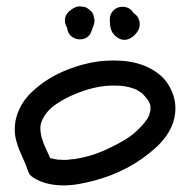

<svg xmlns="http://www.w3.org/2000/svg" viewBox="-20 -639 574 590"><path d="M282.2 -450.2Q313.5 -454.1 347.7 -452.6Q381.8 -451.2 413.1 -440.9Q444.3 -430.7 469.7 -410.2Q495.1 -389.6 508.8 -356.4Q518.6 -333 519 -309.1Q519.5 -285.2 512.2 -263.2Q504.9 -241.2 490.7 -221.2Q476.6 -201.2 458 -184.6Q418 -148.4 370.1 -123Q322.3 -97.7 269.5 -84Q247.1 -78.1 223.1 -73.7Q199.2 -69.3 174.8 -69.3Q150.4 -69.3 127 -74.7Q103.5 -80.1 83 -92.8Q68.4 -101.6 65.4 -116.2Q59.6 -132.8 52.7 -147.5Q45.9 -162.1 39.6 -177.7Q33.2 -193.4 29.3 -209Q25.4 -224.6 25.4 -241.2Q25.4 -274.4 39.6 -304.2Q53.7 -334 78.1 -356.4Q119.1 -395.5 172.9 -418.9Q226.6 -442.4 282.2 -450.2ZM392.6 -366.2Q366.2 -376 335.9 -376Q303.7 -377 271.5 -369.6Q239.3 -362.3 210 -349.6Q182.6 -338.9 153.8 -319.8Q125 -300.8 111.3 -273.4Q103.5 -258.8 104 -243.7Q104.5 -228.5 108.9 -213.4Q113.3 -198.2 120.6 -183.1Q127.9 -168 133.8 -153.3Q149.4 -149.4 153.3 -149.4Q155.3 -148.4 158.2 -148.4Q161.1 -148.4 163.1 -148.4Q182.6 -146.5 198.2 -149.4Q209 -149.4 225.6 -153.3Q251 -158.2 274.4 -166.5Q297.9 -174.8 317.4 -184.6Q339.8 -195.3 361.3 -208Q382.8 -220.7 397.5 -234.4Q407.2 -243.2 416 -252.9Q420.9 -257.8 422.9 -260.7Q427.7 -267.6 430.7 -271Q433.6 -274.4 435.5 -279.3Q439.5 -286.1 439.5 -290Q440.4 -292 440.9 -294.9Q441.4 -297.9 442.4 -299.8V-310.5Q441.4 -314.5 441.4 -316.4Q441.4 -318.4 440.4 -320.3Q437.5 -327.1 435.1 -330.6Q432.6 -334 429.7 -337.9Q430.7 -336.9 427.2 -340.8Q423.8 -344.7 422.9 -345.7L415 -353.5Q410.2 -356.4 404.3 -360.4Q398.4 -364.3 392.6 -366.2ZM257.8 -606.4Q266.6 -599.6 268.6 -586.9Q270.5 -579.1 270.5 -575.2Q270.5 -571.3 268.6 -563.5L258.8 -537.1Q251 -522.5 234.9 -519Q218.8 -515.6 205.1 -523.4Q192.4 -530.3 187.5 -545.9Q186.5 -554.7 184.6 -556.6Q176.8 -571.3 180.7 -585.9Q184.6 -599.6 199.2 -609.4Q205.1 -614.3 212.9 -617.2Q220.7 -620.1 228.5 -619.1Q236.3 -618.2 239.7 -617.7Q243.2 -617.2 249 -613.3Q254.9 -609.4 257.8 -606.4ZM390.6 -598.6Q404.3 -590.8 408.2 -574.7Q412.1 -558.6 404.3 -544.9Q399.4 -537.1 393.6 -531.2Q384.8 -522.5 374 -518.6Q360.4 -513.7 347.2 -520Q334 -526.4 326.2 -538.1Q320.3 -547.9 318.8 -558.1Q317.4 -568.4 317.4 -579.1Q317.4 -595.7 328.6 -606.9Q339.8 -618.2 356.4 -618.2Q378.9 -618.2 390.6 -598.6Z"/></svg>

Font: Schoolbell
Style: Regular
Weight: 400
Designer: Font Diner, Inc
Foundry: Font Diner, Inc
Version: Version 1.000